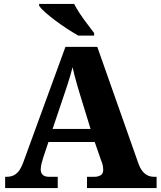

<svg xmlns="http://www.w3.org/2000/svg" viewBox="-20 -951 812 971"><path d="M6 0V-57H15Q32 -57 46.5 -63Q61 -69 73.5 -84Q86 -99 97 -128L311 -714H472L679 -127Q688 -101 700 -86Q712 -71 726.5 -64Q741 -57 758 -57H772V0H420V-57H460Q475 -57 488.5 -64.5Q502 -72 502 -92Q502 -101 500.5 -110Q499 -119 496.5 -126.5Q494 -134 492 -138L459 -233H225L199 -155Q197 -147 193.5 -136Q190 -125 188 -113.5Q186 -102 186 -93Q186 -76 196.5 -66.5Q207 -57 226 -57H272V0ZM246 -299H438L383 -478Q377 -498 370.5 -520Q364 -542 358 -565.5Q352 -589 347 -611Q342 -590 335 -567Q328 -544 321 -522Q314 -500 307 -480ZM376 -771Q351 -785 321 -804.5Q291 -824 261.5 -846Q232 -868 209.5 -888Q187 -908 178 -921V-931H355Q366 -909 384 -882Q402 -855 422 -829Q442 -803 456 -784V-771Z"/></svg>

Font: Noto Serif Thai ExtraBold
Style: Regular
Weight: 800
Version: Version 2.001